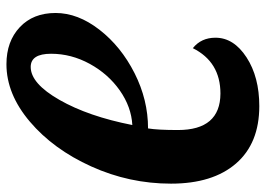

<svg xmlns="http://www.w3.org/2000/svg" viewBox="-132 -670 809 584"><g transform="rotate(90 272.0 -378.5)"><path d="M184.1 -67.9Q234.4 -67.9 284.4 -155.5Q334.5 -243.2 360.8 -377Q305.7 -374 255.6 -338.9Q205.6 -303.7 174.8 -247.6Q144 -191.4 144 -129.9Q144 -67.9 184.1 -67.9ZM95.2 -629.9Q95.2 -685.5 155 -724.4Q214.8 -763.2 303.2 -763.2Q416.5 -763.2 477.8 -692.4Q539.1 -621.6 539.1 -494.6Q539.1 -367.7 486.8 -252.2Q434.6 -136.7 350.6 -65.4Q266.6 5.9 175.8 5.9Q106.4 5.9 63.2 -34.7Q20 -75.2 20 -143.6Q20 -211.4 71 -277.1Q122.1 -342.8 203.1 -383.8Q284.2 -424.8 371.1 -424.8Q376 -454.1 376 -515.6Q376 -644.5 265.1 -645Q168.9 -645 127 -561Q95.2 -586.4 95.2 -629.9Z"/></g></svg>

Font: Lobster-Regular
Style: Regular
Weight: 400
Designer: Pablo Impallari
Foundry: Pablo Impallari
Version: Version 1.007; ttfautohint (v1.1) -l 8 -r 50 -G 50 -x 14 -D 